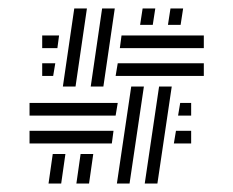

<svg xmlns="http://www.w3.org/2000/svg" viewBox="-20 -422 553 455"><path d="M129 -217 156 -402H186L159 -217ZM195 -217 222 -402H252L225 -217ZM312 -363 318 -402H348L342 -363ZM378 -363 384 -402H414L408 -363ZM80 -308V-338H120L116 -308ZM264 -308 268 -338H463V-308ZM80 -242V-272H111L106 -242ZM254 -242 259 -272H463V-242ZM323 13 357 -217H387L353 13ZM257 13 291 -217H321L287 13ZM50 -148V-178H259L254 -148ZM402 -148 407 -178H433V-148ZM50 -82V-112H249L245 -82ZM392 -82 397 -112H433V-82ZM95 13 105 -57H135L125 13ZM161 13 171 -57H201L191 13Z"/></svg>

Font: Zen Tokyo Zoo
Style: Regular
Weight: 400
Designer: Yoshimichi Ohira
Foundry: A-1 Corp ZenFonts
Version: Version 1.002; ttfautohint (v1.8.3)